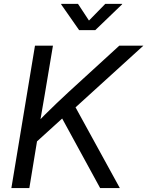

<svg xmlns="http://www.w3.org/2000/svg" viewBox="-20 -961 752 981"><path d="M135.3 -208 148.4 -312.5Q179.2 -344.7 209.2 -374.8Q239.3 -404.8 269.8 -433.8Q300.3 -462.9 331.5 -491.7L589.4 -727.5H712.4L346.7 -395L341.8 -395.5ZM38.1 0 158.7 -727.5H250.5L208.5 -477.1L181.6 -321.3L175.3 -276.4L129.9 0ZM491.7 0 289.1 -371.1 349.6 -442.4 592.3 0ZM378.4 -941.4 434.6 -856 518.1 -941.4H604.5L603.5 -938.5L466.8 -807.1H384.3L292.5 -938.5L293 -941.4Z"/></svg>

Font: Inter 20pt
Style: Italic
Weight: 400
Italic angle: -9.3988°
Version: Version 4.001;git-66647c0bb